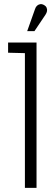

<svg xmlns="http://www.w3.org/2000/svg" viewBox="-20 -905 247 925"><path d="M199 -834Q205 -843 206.5 -851.5Q208 -860 204.5 -868Q201 -876 192 -881Q183 -886 174.5 -885Q166 -884 159 -878Q152 -872 149 -862L111 -755H146ZM19 -651 100 -649V0H156V-700H19Z"/></svg>

Font: AdventPro_ExpandedRegular
Style: ExpandedRegular
Weight: 400
Width: 7
Designer: VivaRado, Andreas Kalpakidis
Foundry: VivaRado, Andreas Kalpakidis
Version: Version 3.000